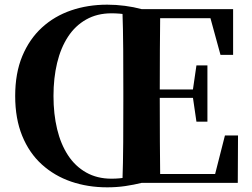

<svg xmlns="http://www.w3.org/2000/svg" viewBox="-20 -783 1080 822"><path d="M209 -372Q209 -295 224.5 -230.5Q240 -166 271 -118.5Q302 -71 349 -44.5Q396 -18 457 -18Q492 -18 523.5 -24Q555 -30 586 -40V0Q554 8 517 13.5Q480 19 439 19Q356 19 284.5 -5.5Q213 -30 159 -79Q105 -128 75 -201.5Q45 -275 45 -372Q45 -470 75.5 -543Q106 -616 159.5 -665Q213 -714 284.5 -738.5Q356 -763 439 -763Q477 -763 515 -758Q553 -753 586 -744V-704Q556 -715 524 -720.5Q492 -726 457 -726Q396 -726 349 -699.5Q302 -673 271 -625.5Q240 -578 224.5 -513.5Q209 -449 209 -372ZM504 0Q507 -86 507.5 -173Q508 -260 508 -349V-394Q508 -483 507.5 -570Q507 -657 504 -744H666Q665 -658 664.5 -569.5Q664 -481 664 -389V-360Q664 -265 664.5 -176Q665 -87 666 0ZM821 -262 805 -372V-393L821 -503H868V-262ZM584 -364V-400H833V-364ZM924 -548 881 -705H584V-744H978V-548ZM943 -203H999L998 0H584V-38H901Z"/></svg>

Font: Noto Serif SC ExtraLight ExtraBold
Style: Regular
Weight: 800
Version: Version 2.002-H1;hotconv 1.1.0;makeotfexe 2.6.0